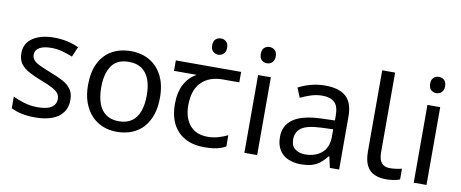

<svg xmlns="http://www.w3.org/2000/svg" viewBox="-65 -1015 3129 1303"><g transform="rotate(10 1499.5 -363.5)"><path d="M434 -148Q434 -96 408 -61Q382 -26 334 -8Q286 10 220 10Q164 10 123.5 1Q83 -8 52 -24V-104Q84 -88 129.5 -74.5Q175 -61 222 -61Q289 -61 319 -82.5Q349 -104 349 -140Q349 -160 338 -176Q327 -192 298.5 -208Q270 -224 217 -244Q165 -264 128 -284Q91 -304 71 -332Q51 -360 51 -404Q51 -472 106.5 -509Q162 -546 252 -546Q301 -546 343.5 -536.5Q386 -527 423 -510L393 -440Q359 -454 322 -464Q285 -474 246 -474Q192 -474 163.5 -456.5Q135 -439 135 -409Q135 -387 148 -371.5Q161 -356 191.5 -341.5Q222 -327 273 -307Q324 -288 360 -268Q396 -248 415 -219.5Q434 -191 434 -148Z M1030 -269Q1030 -202 1012.5 -150.5Q995 -99 962.5 -63Q930 -27 883.5 -8.5Q837 10 780 10Q727 10 682 -8.5Q637 -27 604 -63Q571 -99 552.5 -150.5Q534 -202 534 -269Q534 -358 564 -419.5Q594 -481 650 -513.5Q706 -546 783 -546Q856 -546 911.5 -513.5Q967 -481 998.5 -419.5Q1030 -358 1030 -269ZM625 -269Q625 -206 641.5 -159.5Q658 -113 693 -88Q728 -63 782 -63Q836 -63 871 -88Q906 -113 922.5 -159.5Q939 -206 939 -269Q939 -333 922 -378Q905 -423 870.5 -447.5Q836 -472 781 -472Q699 -472 662 -418Q625 -364 625 -269Z M1369 -737Q1389 -737 1404.5 -723.5Q1420 -710 1420 -681Q1420 -653 1404.5 -639Q1389 -625 1369 -625Q1347 -625 1332 -639Q1317 -653 1317 -681Q1317 -710 1332 -723.5Q1347 -737 1369 -737ZM1385 10Q1267 10 1202 -57Q1137 -124 1137 -245Q1137 -325 1166 -380.5Q1195 -436 1249 -465H1092V-537H1542V-465H1429Q1335 -465 1281.5 -411.5Q1228 -358 1228 -252Q1228 -165 1271 -114.5Q1314 -64 1394 -64Q1431 -64 1465 -73.5Q1499 -83 1531 -99V-21Q1502 -5 1467 2.5Q1432 10 1385 10Z M1747 -536V0H1659V-536ZM1704 -737Q1724 -737 1739.5 -723.5Q1755 -710 1755 -681Q1755 -653 1739.5 -639Q1724 -625 1704 -625Q1682 -625 1667 -639Q1652 -653 1652 -681Q1652 -710 1667 -723.5Q1682 -737 1704 -737Z M2120 -545Q2218 -545 2265 -502Q2312 -459 2312 -365V0H2248L2231 -76H2227Q2204 -47 2179.5 -27.5Q2155 -8 2123.5 1Q2092 10 2047 10Q1999 10 1960.5 -7Q1922 -24 1900 -59.5Q1878 -95 1878 -149Q1878 -229 1941 -272.5Q2004 -316 2135 -320L2226 -323V-355Q2226 -422 2197 -448Q2168 -474 2115 -474Q2073 -474 2035 -461.5Q1997 -449 1964 -433L1937 -499Q1972 -518 2020 -531.5Q2068 -545 2120 -545ZM2146 -259Q2046 -255 2007.5 -227Q1969 -199 1969 -148Q1969 -103 1996.5 -82Q2024 -61 2067 -61Q2135 -61 2180 -98.5Q2225 -136 2225 -214V-262Z M2636 10Q2592 10 2557.5 -4.5Q2523 -19 2503 -55.5Q2483 -92 2483 -157V-714H2572V-165Q2572 -117 2590.5 -93Q2609 -69 2649 -69Q2671 -69 2694.5 -72.5Q2718 -76 2731 -80V-6Q2717 1 2689.5 5.5Q2662 10 2636 10Z M2914 -536V0H2826V-536ZM2871 -737Q2891 -737 2906.5 -723.5Q2922 -710 2922 -681Q2922 -653 2906.5 -639Q2891 -625 2871 -625Q2849 -625 2834 -639Q2819 -653 2819 -681Q2819 -710 2834 -723.5Q2849 -737 2871 -737Z"/></g></svg>

Font: ugurmukhi05
Style: Book
Weight: 400
Designer: Jelle Bosma - Monotype Design Team
Foundry: Monotype Imaging Inc.
Version: Version 2.003